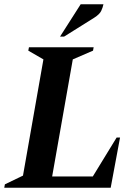

<svg xmlns="http://www.w3.org/2000/svg" viewBox="-34 -882 635 902"><path d="M-14 0 -11 -16 74 -57 170 -603 99 -644 102 -660H406L403 -644L308 -603L211 -53H402L514 -236H530L486 0ZM248 -710 345 -862H452Q449 -847 441.5 -831Q434 -815 409 -799L267 -710Z"/></svg>

Font: Spectral SC
Style: Bold Italic
Weight: 700
Italic angle: -10°
Designer: Jean-Baptiste Levee
Foundry: Production Type
Version: Version 2.001